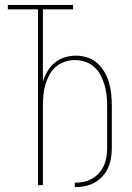

<svg xmlns="http://www.w3.org/2000/svg" viewBox="-20 -755 540 783"><path d="M285 8V-10Q303 -10 321 -13.5Q339 -17 355 -26Q371 -35 383.5 -49Q396 -63 403.5 -79.5Q411 -96 414 -114.5Q417 -133 417 -151V-325Q417 -346 414.5 -367.5Q412 -389 406 -409.5Q400 -430 390 -449Q380 -468 364 -482Q348 -496 327.5 -503Q307 -510 286 -510Q264 -510 243.5 -503Q223 -496 207 -482Q191 -468 181 -449Q171 -430 165 -409.5Q159 -389 157 -367.5Q155 -346 155 -325V0H135V-717H12V-735H278V-717H155V-422Q162 -444 173.5 -464Q185 -484 203 -499Q221 -514 243.5 -521Q266 -528 289 -528Q313 -528 335.5 -521Q358 -514 376 -498Q394 -482 406 -461.5Q418 -441 424.5 -418.5Q431 -396 433.5 -372.5Q436 -349 436 -325V-151Q436 -130 432.5 -109.5Q429 -89 420.5 -70Q412 -51 397.5 -35.5Q383 -20 365 -10Q347 0 326.5 4Q306 8 285 8Z"/></svg>

Font: Iosevka SS04 Thin
Style: Regular
Weight: 100
Monospace: yes
Designer: Belleve Invis
Foundry: Belleve Invis
Version: Version 19.0.0; ttfautohint (v1.8.4)